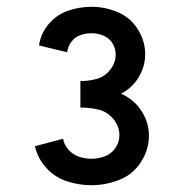

<svg xmlns="http://www.w3.org/2000/svg" viewBox="-20 -838 540 566"><path d="M249 -292Q213 -292 177.5 -303.5Q142 -315 116.5 -343Q91 -371 83 -407L166 -429Q169 -411 182 -396.5Q195 -382 213 -376Q231 -370 249 -370Q269 -370 288.5 -377Q308 -384 320 -401.5Q332 -419 332 -439Q332 -466 314 -487.5Q296 -509 270 -515Q244 -521 217 -521V-599Q242 -599 265.5 -605.5Q289 -612 305 -632.5Q321 -653 321 -677Q321 -695 311.5 -710.5Q302 -726 285 -733Q268 -740 250 -740Q233 -740 217 -734.5Q201 -729 190.5 -715Q180 -701 178 -684L95 -704Q100 -739 123.5 -767Q147 -795 181 -806.5Q215 -818 250 -818Q289 -818 326.5 -802.5Q364 -787 386 -752Q408 -717 408 -678Q408 -645 391.5 -615Q375 -585 346 -567Q341 -564 337 -562Q344 -558 352 -554Q383 -536 401 -504.5Q419 -473 419 -438Q419 -396 395 -359.5Q371 -323 331 -307.5Q291 -292 249 -292Z"/></svg>

Font: Iosevka SS01
Style: Bold
Weight: 700
Monospace: yes
Designer: Belleve Invis
Foundry: Belleve Invis
Version: 2.3.3; ttfautohint (v1.8.3)